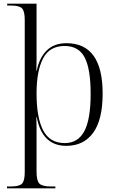

<svg xmlns="http://www.w3.org/2000/svg" viewBox="-20 -780 636 1040"><path d="M18 240V230H40Q84 230 99 215Q114 200 114 153V-672Q114 -720 99 -735Q84 -750 40 -750H19V-760H178V-567Q178 -549 178 -520Q178 -491 178 -458.5Q178 -426 177 -397H179Q193 -467 233 -506.5Q273 -546 340 -546Q536 -546 536 -273Q536 -131 484.5 -60.5Q433 10 339 10Q208 10 179 -146H177Q178 -119 178 -88.5Q178 -58 178 -21V150Q178 199 193.5 214.5Q209 230 255 230H280V240ZM331 -5Q402 -5 436.5 -69Q471 -133 471 -271Q471 -407 438.5 -469Q406 -531 330 -531Q248 -531 213 -463Q178 -395 178 -274Q178 -142 214 -73.5Q250 -5 331 -5Z"/></svg>

Font: Noto Serif Display Light
Style: Regular
Weight: 300
Designer: Monotype Design Team
Foundry: Monotype Imaging Inc.
Version: Version 2.009